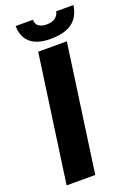

<svg xmlns="http://www.w3.org/2000/svg" viewBox="-162 -925 698 989"><g transform="rotate(-20 187.5 -430.5)"><path d="M24 0 122 -697H279L181 0ZM205 -737Q154 -737 121.5 -752.5Q89 -768 73.5 -796Q58 -824 58 -861H153Q153 -835 170 -824.5Q187 -814 210 -814Q243 -814 260 -827.5Q277 -841 280 -861H375Q365 -797 323.5 -767Q282 -737 205 -737Z"/></g></svg>

Font: Hanken Grotesk Black
Style: Italic
Weight: 900
Italic angle: -8°
Designer: Alfredo Marco Pradil
Foundry: Hanken Design Co.
Version: Version 3.013